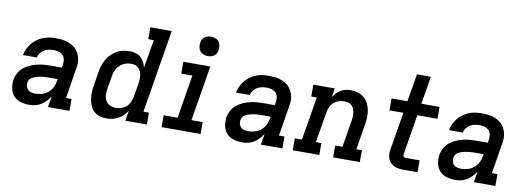

<svg xmlns="http://www.w3.org/2000/svg" viewBox="-59 -1101 4018 1465"><g transform="rotate(10 1950.0 -368.5)"><path d="M203 8Q169 8 136 -1.5Q103 -11 81.5 -34.5Q60 -58 53 -91.5Q46 -125 51 -160Q56 -187 69.5 -212.5Q83 -238 105.5 -256.5Q128 -275 154.5 -286.5Q181 -298 208.5 -304.5Q236 -311 263 -313Q290 -315 317 -315H399L403 -340Q406 -359 402.5 -378.5Q399 -398 386 -411.5Q373 -425 354 -430.5Q335 -436 315 -436Q297 -436 278 -432.5Q259 -429 242 -419Q225 -409 213 -393Q201 -377 197 -358H90Q95 -383 106 -406.5Q117 -430 133.5 -450.5Q150 -471 171.5 -486.5Q193 -502 217 -511.5Q241 -521 266 -524.5Q291 -528 315 -528Q337 -528 358 -526Q379 -524 399 -518Q419 -512 437 -502.5Q455 -493 469.5 -479Q484 -465 493.5 -447Q503 -429 508 -409Q513 -389 512.5 -367.5Q512 -346 508 -325L470 -92H513V0H346L361 -86Q348 -65 331 -47Q314 -29 293.5 -16Q273 -3 250 2.5Q227 8 204 8ZM234 -84Q259 -84 285.5 -92Q312 -100 333 -118Q354 -136 365.5 -161Q377 -186 381 -212L383 -223H317Q306 -223 294.5 -222.5Q283 -222 272 -221Q261 -220 250 -218Q239 -216 227.5 -213.5Q216 -211 205 -206.5Q194 -202 184 -195.5Q174 -189 167.5 -178.5Q161 -168 160 -157Q157 -142 161.5 -126.5Q166 -111 176.5 -101Q187 -91 202.5 -87.5Q218 -84 234 -84Z M798 8Q770 8 744.5 -0.5Q719 -9 700.5 -27.5Q682 -46 672.5 -70.5Q663 -95 659 -121.5Q655 -148 657 -176Q659 -204 664 -232L680 -332Q684 -357 692 -381.5Q700 -406 713 -429Q726 -452 745.5 -471.5Q765 -491 788 -504Q811 -517 836.5 -522.5Q862 -528 887 -528Q911 -528 934 -521.5Q957 -515 973.5 -500.5Q990 -486 1000.5 -465.5Q1011 -445 1016 -423L1053 -643H1010V-735H1176L1070 -92H1113V0H946L959 -79Q946 -58 928 -41Q910 -24 888.5 -12.5Q867 -1 844 3.5Q821 8 798 8ZM856 -84Q878 -84 899.5 -91Q921 -98 938 -113Q955 -128 964.5 -149Q974 -170 978 -191L995 -291Q997 -308 998.5 -324.5Q1000 -341 998 -357Q996 -373 990 -388Q984 -403 973.5 -414.5Q963 -426 947.5 -431Q932 -436 916 -436Q900 -436 884.5 -432.5Q869 -429 854.5 -421.5Q840 -414 827.5 -402.5Q815 -391 806.5 -377Q798 -363 793 -347.5Q788 -332 786 -317L769 -217Q765 -193 766 -168.5Q767 -144 778 -124.5Q789 -105 810 -94.5Q831 -84 856 -84Q856 -84 856 -84Q856 -84 856 -84Z M1227 0V-92H1335L1390 -428H1304V-520H1513L1442 -92H1529V0ZM1480 -595Q1462 -595 1445.5 -601.5Q1429 -608 1418.5 -621.5Q1408 -635 1405.5 -652.5Q1403 -670 1406 -688Q1408 -701 1414.5 -712.5Q1421 -724 1431.5 -731.5Q1442 -739 1454.5 -742Q1467 -745 1480 -745Q1498 -745 1514.5 -738.5Q1531 -732 1541 -718.5Q1551 -705 1553.5 -687.5Q1556 -670 1553 -652Q1551 -639 1544.5 -627.5Q1538 -616 1527.5 -608.5Q1517 -601 1504.5 -598Q1492 -595 1480 -595Z M1853 8Q1819 8 1786 -1.5Q1753 -11 1731.5 -34.5Q1710 -58 1703 -91.5Q1696 -125 1701 -160Q1706 -187 1719.5 -212.5Q1733 -238 1755.5 -256.5Q1778 -275 1804.5 -286.5Q1831 -298 1858.5 -304.5Q1886 -311 1913 -313Q1940 -315 1967 -315H2049L2053 -340Q2056 -359 2052.5 -378.5Q2049 -398 2036 -411.5Q2023 -425 2004 -430.5Q1985 -436 1965 -436Q1947 -436 1928 -432.5Q1909 -429 1892 -419Q1875 -409 1863 -393Q1851 -377 1847 -358H1740Q1745 -383 1756 -406.5Q1767 -430 1783.5 -450.5Q1800 -471 1821.5 -486.5Q1843 -502 1867 -511.5Q1891 -521 1916 -524.5Q1941 -528 1965 -528Q1987 -528 2008 -526Q2029 -524 2049 -518Q2069 -512 2087 -502.5Q2105 -493 2119.5 -479Q2134 -465 2143.5 -447Q2153 -429 2158 -409Q2163 -389 2162.5 -367.5Q2162 -346 2158 -325L2120 -92H2163V0H1996L2011 -86Q1998 -65 1981 -47Q1964 -29 1943.5 -16Q1923 -3 1900 2.5Q1877 8 1854 8ZM1884 -84Q1909 -84 1935.5 -92Q1962 -100 1983 -118Q2004 -136 2015.5 -161Q2027 -186 2031 -212L2033 -223H1967Q1956 -223 1944.5 -222.5Q1933 -222 1922 -221Q1911 -220 1900 -218Q1889 -216 1877.5 -213.5Q1866 -211 1855 -206.5Q1844 -202 1834 -195.5Q1824 -189 1817.5 -178.5Q1811 -168 1810 -157Q1807 -142 1811.5 -126.5Q1816 -111 1826.5 -101Q1837 -91 1852.5 -87.5Q1868 -84 1884 -84Z M2243 0V-92H2298L2354 -428H2311V-520H2477L2466 -450Q2477 -468 2491.5 -483.5Q2506 -499 2524 -509.5Q2542 -520 2561.5 -524Q2581 -528 2601 -528Q2629 -528 2656 -520Q2683 -512 2703.5 -494.5Q2724 -477 2736.5 -453Q2749 -429 2754 -402Q2759 -375 2758 -346Q2757 -317 2752 -288L2720 -92H2763V0H2556V-92H2612L2647 -303Q2649 -319 2650 -334.5Q2651 -350 2648.5 -365Q2646 -380 2640 -394Q2634 -408 2623 -417.5Q2612 -427 2597 -431.5Q2582 -436 2566 -436Q2545 -436 2523.5 -429Q2502 -422 2485 -407Q2468 -392 2458.5 -371Q2449 -350 2446 -329L2406 -92H2449V0Z M3103 0Q3084 0 3065.5 -2.5Q3047 -5 3030.5 -12.5Q3014 -20 3001 -32.5Q2988 -45 2981.5 -61.5Q2975 -78 2974 -96.5Q2973 -115 2976 -134L3025 -428H2917V-520H3040L3076 -735H3184L3148 -520H3289V-428H3133L3082 -119Q3081 -114 3081.5 -108.5Q3082 -103 3085 -99.5Q3088 -96 3092.5 -94Q3097 -92 3103 -92H3210V0Z M3503 8Q3469 8 3436 -1.5Q3403 -11 3381.5 -34.5Q3360 -58 3353 -91.5Q3346 -125 3351 -160Q3356 -187 3369.5 -212.5Q3383 -238 3405.5 -256.5Q3428 -275 3454.5 -286.5Q3481 -298 3508.5 -304.5Q3536 -311 3563 -313Q3590 -315 3617 -315H3699L3703 -340Q3706 -359 3702.5 -378.5Q3699 -398 3686 -411.5Q3673 -425 3654 -430.5Q3635 -436 3615 -436Q3597 -436 3578 -432.5Q3559 -429 3542 -419Q3525 -409 3513 -393Q3501 -377 3497 -358H3390Q3395 -383 3406 -406.5Q3417 -430 3433.5 -450.5Q3450 -471 3471.5 -486.5Q3493 -502 3517 -511.5Q3541 -521 3566 -524.5Q3591 -528 3615 -528Q3637 -528 3658 -526Q3679 -524 3699 -518Q3719 -512 3737 -502.5Q3755 -493 3769.5 -479Q3784 -465 3793.5 -447Q3803 -429 3808 -409Q3813 -389 3812.5 -367.5Q3812 -346 3808 -325L3770 -92H3813V0H3646L3661 -86Q3648 -65 3631 -47Q3614 -29 3593.5 -16Q3573 -3 3550 2.5Q3527 8 3504 8ZM3534 -84Q3559 -84 3585.5 -92Q3612 -100 3633 -118Q3654 -136 3665.5 -161Q3677 -186 3681 -212L3683 -223H3617Q3606 -223 3594.5 -222.5Q3583 -222 3572 -221Q3561 -220 3550 -218Q3539 -216 3527.5 -213.5Q3516 -211 3505 -206.5Q3494 -202 3484 -195.5Q3474 -189 3467.5 -178.5Q3461 -168 3460 -157Q3457 -142 3461.5 -126.5Q3466 -111 3476.5 -101Q3487 -91 3502.5 -87.5Q3518 -84 3534 -84Z"/></g></svg>

Font: Iosevka Etoile SmBdObl
Style: Regular
Weight: 600
Italic angle: -9°
Designer: Belleve Invis
Foundry: Belleve Invis
Version: Version 15.5.2; ttfautohint (v1.8.4)